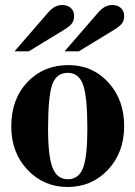

<svg xmlns="http://www.w3.org/2000/svg" viewBox="-20 -733 540 767"><path d="M238 -528 374 -685Q399 -713 428 -713Q450 -713 463 -701Q476 -689 476 -669Q476 -652 468 -640.5Q460 -629 436 -614L295 -528ZM38 -528 174 -685Q199 -713 228 -713Q250 -713 263 -701Q276 -689 276 -669Q276 -652 268 -640.5Q260 -629 236 -614L95 -528ZM476 -229Q476 -124 411.5 -55Q347 14 250 14Q155 14 90 -54.5Q25 -123 25 -228Q25 -337 89.5 -405Q154 -473 254 -473Q349 -473 412.5 -404Q476 -335 476 -229ZM329 -218Q329 -346 312 -394Q295 -442 251 -442Q205 -442 188.5 -394.5Q172 -347 172 -218Q172 -109 190 -63Q208 -17 251 -17Q294 -17 311.5 -61.5Q329 -106 329 -218Z"/></svg>

Font: STIX
Style: Bold
Weight: 700
Designer: MicroPress Inc., with final additions and corrections provided by Coen Hoffman, Elsevier (retired)
Version: Version 1.1.1